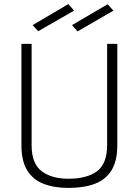

<svg xmlns="http://www.w3.org/2000/svg" viewBox="-20 -912 680 941"><path d="M316 9Q244 9 192.5 -11.5Q141 -32 113 -77.5Q85 -123 85 -201V-697H135V-200Q135 -111 183.5 -73.5Q232 -36 316 -36Q406 -36 455.5 -73Q505 -110 505 -200V-697H555V-201Q555 -124 527 -78Q499 -32 445.5 -11.5Q392 9 316 9ZM360 -758 333 -789 507 -891 536 -860ZM167 -759 140 -789 315 -892 343 -860Z"/></svg>

Font: Cairo Play Light
Style: Regular
Weight: 300
Version: Version 3.119